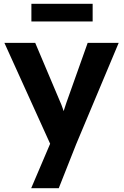

<svg xmlns="http://www.w3.org/2000/svg" viewBox="-20 -753 647 1003"><path d="M143 230 259 -42 261 40 3 -529H164L293 -224Q301 -207 308.5 -184.5Q316 -162 321 -142L297 -131Q304 -148 311.5 -170Q319 -192 327 -217L438 -529H600L378 0L287 230ZM144 -641V-733H464V-641Z"/></svg>

Font: Our Lexend SemiBold
Style: Regular
Weight: 600
Designer: Bonnie Shaver-Troup, Thomas Jockin
Foundry: Lexend
Version: Version 1.007